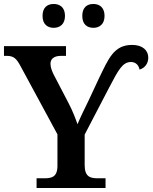

<svg xmlns="http://www.w3.org/2000/svg" viewBox="-22 -946 770 966"><path d="M448 -806C477 -806 504 -823 504 -866C504 -910 477 -926 448 -926C417 -926 392 -910 392 -866C392 -823 417 -806 448 -806ZM248 -806C278 -806 305 -823 305 -866C305 -910 278 -926 248 -926C218 -926 192 -910 192 -866C192 -823 218 -806 248 -806ZM162 0H509V-49H470C434 -49 404 -55 404 -115V-269L528 -507C574 -595 595 -634 637 -634C661 -634 676 -618 680 -596C705 -603 724 -625 724 -656C724 -692 696 -720 643 -720C551 -720 525 -653 475 -550L426 -445C403 -398 381 -353 368 -321C357 -352 344 -387 322 -429L248 -571C240 -587 232 -607 232 -625C232 -648 247 -665 286 -665H310V-714H-2V-665H11C48 -665 61 -651 82 -612L267 -270V-112C267 -54 237 -49 200 -49H162Z"/></svg>

Font: Noto Serif SemiBold
Style: Regular
Weight: 600
Designer: Monotype Design Team
Foundry: Monotype Imaging Inc.
Version: Version 2.013